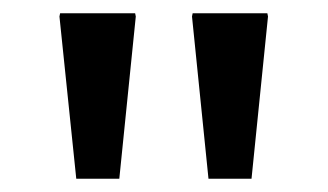

<svg xmlns="http://www.w3.org/2000/svg" viewBox="-20 -730 495 290"><path d="M270 -705.1 271 -710H383.8L384.8 -705.1L359.9 -460H294.9ZM69.8 -705.1 70.8 -710H184.1L185.1 -705.1L160.2 -460H95.2Z"/></svg>

Font: Tiffany Gothic CC
Style: Regular
Weight: 400
Designer: indestructible type*
Foundry: Cowboy Collective
Version: Version 1.000